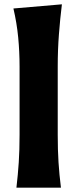

<svg xmlns="http://www.w3.org/2000/svg" viewBox="-20 -860 354 880"><path d="M55.3 0H259.3Q251.8 -59.7 248.2 -116.1Q244.6 -172.5 244.6 -242.4V-554.4Q244.6 -631.8 250.1 -702.9Q255.5 -773.9 263.7 -840.2L41.5 -821.1Q57.1 -754.2 63.4 -688.5Q69.7 -622.7 69.7 -554.4V-242.4Q69.7 -172.5 66 -116.1Q62.3 -59.7 55.3 0Z"/></svg>

Font: Pinar FD VF
Style: Regular
Weight: 300
Designer: Amin Abedi
Version: Version 2.000